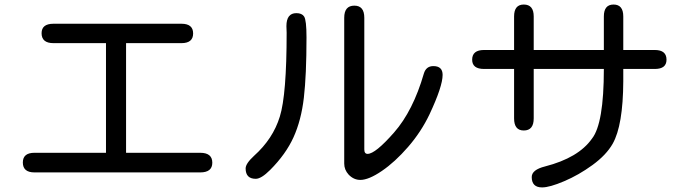

<svg xmlns="http://www.w3.org/2000/svg" viewBox="-20 -775 3040 850"><path d="M81.1 -55.7Q81.1 -98.6 132.8 -98.6H449.2V-584H216.8Q164.1 -584 164.1 -627.9Q164.1 -669.9 216.8 -669.9H783.2Q835 -669.9 835 -627Q835 -584 783.2 -584H538.1V-98.6H866.2Q919.9 -98.6 919.9 -54.7Q919.9 -11.7 866.2 -11.7H132.8Q81.1 -11.7 81.1 -55.7Z M1523.4 -2Q1503.9 -23.4 1503.9 -50.8V-696.3Q1503.9 -750 1548.8 -750Q1592.8 -750 1592.8 -696.3V-113.3Q1592.8 -93.8 1607.4 -93.8Q1641.6 -93.8 1724.6 -188.5Q1808.6 -284.2 1856.4 -449.2Q1866.2 -482.4 1898.4 -482.4Q1939.5 -482.4 1939.5 -443.4Q1939.5 -392.6 1881.8 -269.5Q1844.7 -191.4 1786.6 -124.5Q1728.5 -57.6 1670.4 -18.1Q1612.3 21.5 1575.2 21.5Q1545.9 21.5 1523.4 -2ZM1067.4 -29.3Q1067.4 -50.8 1104.5 -85Q1188.5 -160.2 1218.8 -258.8Q1249 -355.5 1249 -629.9L1248 -659.2Q1248 -716.8 1292 -716.8Q1316.4 -716.8 1326.2 -702.1Q1336.9 -686.5 1336.9 -609.4Q1336.9 -442.4 1325.2 -342.3Q1313.5 -242.2 1279.3 -167Q1245.1 -91.8 1175.8 -22.5Q1136.7 16.6 1112.3 16.6Q1067.4 16.6 1067.4 -29.3Z M2334 8.8Q2334 -23.4 2392.6 -38.1Q2541 -76.2 2600.6 -161.1Q2653.3 -227.5 2653.3 -469.7H2342.8V-251Q2342.8 -197.3 2298.8 -197.3Q2255.9 -197.3 2255.9 -251V-469.7H2123Q2070.3 -469.7 2070.3 -510.7Q2070.3 -553.7 2123 -553.7H2255.9V-702.1Q2255.9 -754.9 2298.8 -754.9Q2342.8 -754.9 2342.8 -702.1V-553.7H2653.3V-702.1Q2653.3 -754.9 2696.3 -754.9Q2739.3 -754.9 2739.3 -702.1V-553.7H2878.9Q2930.7 -553.7 2930.7 -510.7Q2930.7 -469.7 2878.9 -469.7H2739.3V-415Q2738.3 -219.7 2692.4 -138.7Q2664.1 -88.9 2603 -44.4Q2542 0 2477.5 27.3Q2413.1 54.7 2379.9 54.7Q2334 54.7 2334 8.8Z"/></svg>

Font: jf-openhuninn-2.1
Style: Regular
Weight: 400
Designer: [Kosugi Maru]
Designed by MOTOYA      

[Varela Round]
Joe Prince (Latin component); Avraham Cornfeld (Hebrew component)
Foundry: justfont Co., Ltd.
Version: 2.1